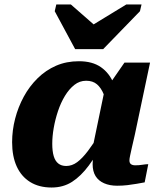

<svg xmlns="http://www.w3.org/2000/svg" viewBox="-20 -823 719 856"><path d="M315 -604H440L604 -773L611 -803H543L356 -689L432 -684L296 -803H231L224 -773ZM509 -340 460 -335Q454 -374 442.5 -402.5Q431 -431 412.5 -447Q394 -463 364 -463Q335 -463 311.5 -444.5Q288 -426 269.5 -395.5Q251 -365 238.5 -327.5Q226 -290 219.5 -252.5Q213 -215 213 -182Q213 -149 219.5 -127Q226 -105 240 -94Q254 -83 275 -83Q301 -83 324 -100Q347 -117 372 -150Q397 -183 428 -233L446 -198Q410 -131 375.5 -84.5Q341 -38 301.5 -12.5Q262 13 210 13Q154 13 114.5 -11.5Q75 -36 54.5 -81Q34 -126 34 -189Q34 -242 47.5 -294Q61 -346 86 -392Q111 -438 147.5 -474Q184 -510 230 -530Q276 -550 332 -550Q392 -550 430 -523.5Q468 -497 487 -450Q506 -403 509 -340ZM649 -544 581 -222Q573 -188 568 -165.5Q563 -143 560 -129Q557 -115 557 -108Q557 -96 564 -91Q571 -86 583 -86Q600 -86 615 -88.5Q630 -91 641 -91L625 -10Q609 -7 589 -3.5Q569 0 547.5 2.5Q526 5 502 5Q469 5 444 -6Q419 -17 406 -38Q393 -59 393 -91Q393 -99 394 -112.5Q395 -126 397 -146L387 -136L446 -420L456 -430L535 -544Z"/></svg>

Font: Roboto Serif
Style: Bold Italic
Weight: 700
Italic angle: -10°
Designer: Greg Gazdowicz
Foundry: Commercial Type
Version: Version 1.008